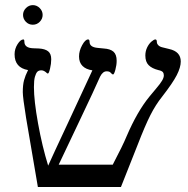

<svg xmlns="http://www.w3.org/2000/svg" viewBox="-20 -745 748 765"><path d="M700.2 -500Q700.2 -476.6 684.3 -445.6Q668.5 -414.6 626 -359.9Q600.1 -327.6 579.1 -286.1Q558.1 -244.6 528.8 -168.9L461.9 0H130.9L84 -274.9Q70.8 -356.9 70.8 -377.9Q70.8 -406.7 75.7 -425Q80.6 -443.4 91.8 -465.8Q38.1 -475.1 38.1 -528.8Q38.1 -550.3 50 -569.1Q62 -587.9 73.2 -587.9Q77.1 -587.9 77.1 -579.1Q77.1 -554.2 111.3 -552.7L135.3 -551.8Q159.7 -550.3 171.9 -540.5Q184.1 -530.8 184.1 -508.8Q184.1 -491.2 179.4 -471.7Q174.8 -452.1 170.9 -452.1Q168 -452.1 166.5 -454.1Q155.3 -464.8 145 -464.8Q133.8 -464.8 128.4 -458.7Q123 -452.6 119.1 -439Q115.2 -425.3 115.2 -397.9Q115.2 -344.2 131.6 -253.4Q147.9 -162.6 171.9 -85Q192.4 -130.9 249.5 -252.4L348.1 -464.8Q322.8 -468.3 308.8 -482.2Q294.9 -496.1 294.9 -520Q294.9 -542.5 307.4 -565.2Q319.8 -587.9 331.1 -587.9Q336.9 -587.9 336.9 -578.1Q336.9 -557.1 369.1 -554.2L393.1 -551.8Q419.4 -550.3 432.1 -539.1Q444.8 -527.8 444.8 -502.9Q444.8 -485.8 439.7 -467Q434.6 -448.2 430.2 -448.2Q427.7 -448.2 421.9 -454.1Q417.5 -460.9 404.8 -460.9Q389.6 -460.9 378.9 -439.9Q357.9 -391.6 296.4 -262.7L213.9 -88.9H429.2Q469.7 -166 484.9 -203.1Q526.9 -300.8 575.2 -359.9L601.6 -391.6Q618.7 -411.6 625.7 -423.6Q632.8 -435.5 632.8 -444.8Q632.8 -452.6 628.7 -457.8Q624.5 -462.9 610.8 -465.8Q585.4 -472.2 572.3 -485.4Q559.1 -498.5 559.1 -523.9Q559.1 -540.5 565.9 -555.2Q572.8 -569.8 583 -578.9Q593.3 -587.9 599.1 -587.9Q605 -587.9 605 -577.1Q605 -570.8 610.8 -564.7Q616.7 -558.6 627.9 -556.2L653.8 -549.8Q700.2 -539.6 700.2 -500ZM71.8 -685.5Q71.8 -701.2 83.5 -712.9Q95.2 -724.6 110.8 -724.6Q126.5 -724.6 138.2 -712.9Q149.9 -701.2 149.9 -685.5Q149.9 -669.9 138.4 -658.2Q127 -646.5 110.8 -646.5Q94.2 -646.5 83 -658.2Q71.8 -669.9 71.8 -685.5Z"/></svg>

Font: Tinos
Style: Regular
Weight: 400
Designer: Steve Matteson
Foundry: Monotype Imaging Inc.
Version: Version 1.23